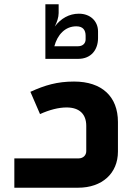

<svg xmlns="http://www.w3.org/2000/svg" viewBox="-20 -877 644 897"><path d="M438 -699V-730C438 -778 402 -813 349 -813H348C304 -813 264 -791 236 -753C246 -773 254 -796 254 -816V-857H192V-602H345C407 -602 438 -646 438 -699ZM336 -754H337C367 -754 380 -737 380 -710V-693C380 -674 366 -661 345 -661H234C248 -714 284 -754 336 -754ZM326 -496C247 -496 190 -479 122 -448L167 -344C211 -364 254 -375 291 -375C352 -375 383 -343 383 -289V-171C383 -151 368 -137 347 -137H47V0H345C457 0 531 -67 531 -169V-307C531 -426 456 -496 326 -496Z"/></svg>

Font: Juman SemiBold
Style: Regular
Weight: 600
Designer: Bandar Raffah (Arabic) Julieta Ulanovsky (Latin)
Foundry: Caramella
Version: Version 5.022;PS 005.022;hotconv 1.0.88;makeotf.lib2.5.64775